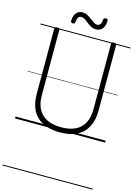

<svg xmlns="http://www.w3.org/2000/svg" viewBox="-233 -1353 1423 1972"><g transform="rotate(15 479.0 -367.0)"><path d="M481 19Q400 19 338 -2Q276 -23 234 -63.5Q192 -104 171 -164Q150 -224 150 -303V-996Q150 -1006 156 -1010.5Q162 -1015 176 -1015Q191 -1015 197.5 -1010.5Q204 -1006 204 -996V-301Q204 -214 235.5 -154.5Q267 -95 328.5 -65Q390 -35 481 -35Q570 -35 631 -65Q692 -95 723 -154.5Q754 -214 754 -301V-996Q754 -1006 760.5 -1010.5Q767 -1015 781 -1015Q808 -1015 808 -996V-303Q808 -198 770.5 -126Q733 -54 660.5 -17.5Q588 19 481 19ZM319 -1097Q297 -1097 297 -1118Q299 -1172 323 -1202Q347 -1232 388 -1232Q418 -1232 442 -1219Q466 -1206 486.5 -1190Q507 -1174 526.5 -1161Q546 -1148 566 -1148Q587 -1148 598.5 -1166Q610 -1184 611 -1215Q612 -1234 635 -1234Q649 -1234 653.5 -1229.5Q658 -1225 658 -1213Q657 -1158 632.5 -1128.5Q608 -1099 565 -1099Q536 -1099 512 -1112Q488 -1125 467.5 -1141.5Q447 -1158 428 -1170.5Q409 -1183 388 -1183Q368 -1183 356.5 -1166.5Q345 -1150 343 -1116Q342 -1106 337 -1101.5Q332 -1097 319 -1097ZM0 490H958V500H0ZM0 -20H958V0H0ZM0 -505H958V-500H0ZM0 -1010H958V-1000H0Z"/></g></svg>

Font: Playwrite ES Guides
Style: Regular
Weight: 400
Designer: Veronika Burian, José Scaglione
Foundry: TypeTogether
Version: Version 1.003